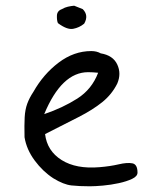

<svg xmlns="http://www.w3.org/2000/svg" viewBox="-20 -645 532 673"><path d="M295 8Q258 8 230.5 5Q203 2 167 -20Q130 -44 101.5 -82.5Q73 -121 66 -164Q65 -207 66.5 -234Q68 -261 75.5 -281.5Q83 -302 97 -323Q132 -385 185.5 -425.5Q239 -466 300 -466Q319 -466 333 -458Q376 -451 391 -419Q406 -387 391 -352Q372 -314 338.5 -287Q305 -260 256 -235Q207 -210 138 -175Q145 -116 196 -84Q247 -52 329 -59Q366 -62 396 -69Q426 -76 444 -72.5Q462 -69 462 -40Q462 -27 443 -18Q424 -9 396.5 -3Q369 3 341 5.5Q313 8 295 8ZM135 -245Q200 -267 251 -299.5Q302 -332 324 -390Q314 -391 305.5 -391.5Q297 -392 289 -392Q196 -392 135 -245ZM275 -562Q258 -548 236.5 -544Q215 -540 183 -564Q179 -573 179.5 -590Q180 -607 197 -613Q207 -619 218 -621.5Q229 -624 240 -625L270 -613Q292 -591 275 -562Z"/></svg>

Font: Mynerve
Style: Regular
Weight: 400
Designer: Carolina Short
Foundry: Carolina Short
Version: Version 1.000; ttfautohint (v1.8.4.7-5d5b)